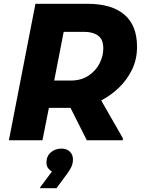

<svg xmlns="http://www.w3.org/2000/svg" viewBox="-20 -740 761 1013"><path d="M27 0 167 -720H441Q569 -720 636 -663Q703 -606 703 -493Q703 -427 676.5 -372.5Q650 -318 607 -277Q564 -236 514 -210L628 -11V0H438L352 -171H238L204 0ZM424 -572H316L266 -315H353Q408 -315 446.5 -340.5Q485 -366 505 -405Q525 -444 525 -485Q525 -532 497.5 -552Q470 -572 424 -572ZM254 165Q244 160 234.5 148Q225 136 225 118Q225 84 248 64Q271 44 304 44Q332 44 348.5 60Q365 76 365 102Q365 129 349 154.5Q333 180 320 196L278 253H192V248Z"/></svg>

Font: Kufam
Style: Bold Italic
Weight: 700
Italic angle: -11°
Designer: Artur Schmal
Foundry: Original Type
Version: Version 1.301; ttfautohint (v1.8.3)